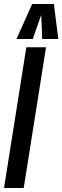

<svg xmlns="http://www.w3.org/2000/svg" viewBox="-33 -935 310 955"><path d="M-13 0 98 -700H196L85 0ZM49 -741 127 -915H235L257 -741H177L172 -861L130 -741Z"/></svg>

Font: Georama ExtraCondensed SemiBold
Style: Italic
Weight: 600
Width: 2
Italic angle: -9°
Designer: Jean-Baptiste Levee
Foundry: Production Type
Version: Version 1.000